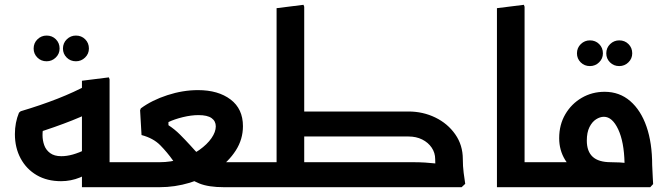

<svg xmlns="http://www.w3.org/2000/svg" viewBox="-20 -779 2790 799"><path d="M174 -524Q151 -524 135.5 -539.5Q120 -555 120 -577Q120 -600 136 -615.5Q152 -631 174 -631Q197 -631 212.5 -615.5Q228 -600 228 -577Q228 -555 212 -539.5Q196 -524 174 -524ZM296 -524Q273 -524 257.5 -539.5Q242 -555 242 -577Q242 -600 258 -615.5Q274 -631 296 -631Q319 -631 334.5 -615.5Q350 -600 350 -577Q350 -555 334 -539.5Q318 -524 296 -524Z M234 -25Q176 -25 133 -50Q90 -75 66 -119.5Q42 -164 42 -221Q42 -269 59 -310L66 -316Q150 -341 220 -368.5Q290 -396 347 -427L404 -336Q351 -306 280.5 -278Q210 -250 124 -223L159 -245Q159 -242 158 -235Q157 -228 157 -216Q157 -195 164 -175Q171 -155 188.5 -142Q206 -129 235 -129Q258 -129 283 -136Q308 -143 342 -159L380 -83Q351 -56 313 -40.5Q275 -25 234 -25ZM321 0V-104H522V0ZM321 0V-443L433 -457L436 -449V0ZM522 0V-104Q534 -104 538 -90Q542 -76 542 -53Q542 -31 538 -15.5Q534 0 522 0Z M522 0V-104H644Q692 -104 734.5 -118Q777 -132 809.5 -155Q842 -178 860 -204Q878 -230 878 -253Q878 -275 860.5 -287.5Q843 -300 806 -300Q776 -300 741 -291.5Q706 -283 681 -271V-258Q707 -241 729 -219Q751 -197 772 -174Q794 -149 808.5 -135Q823 -121 836 -114.5Q849 -108 866.5 -106Q884 -104 912 -104H1045V0H912Q848 0 809.5 -15.5Q771 -31 746.5 -56.5Q722 -82 700 -111Q676 -145 647 -174.5Q618 -204 569 -217L563 -320L566 -328Q612 -362 676.5 -383Q741 -404 804 -404Q888 -404 939.5 -365Q991 -326 991 -254Q991 -199 961 -152.5Q931 -106 881 -71.5Q831 -37 769.5 -18.5Q708 0 644 0ZM522 0Q511 0 506.5 -15.5Q502 -31 502 -53Q502 -76 506.5 -90Q511 -104 522 -104ZM1045 0V-104Q1057 -104 1061 -90Q1065 -76 1065 -53Q1065 -31 1061 -15.5Q1057 0 1045 0Z M1045 0V-104H1137V0ZM1045 0Q1034 0 1029.5 -15.5Q1025 -31 1025 -53Q1025 -76 1029.5 -90Q1034 -104 1045 -104ZM1131 0V-745L1243 -759L1246 -751V0ZM1047 0 1043 -8 1094 -104H1246V0ZM1211 -211V-315H1592V-211ZM1211 0V-104H1592V0ZM1791 -117Q1791 -143 1776.5 -164.5Q1762 -186 1737 -198.5Q1712 -211 1680 -211H1535V-222L1547 -315H1680Q1740 -315 1791.5 -290Q1843 -265 1874.5 -220Q1906 -175 1906 -117ZM1402 0 1398 -8 1449 -104H1601V0ZM1449 0V-104H1700Q1725 -104 1749.5 -102.5Q1774 -101 1790 -99Q1806 -97 1806 -97V0ZM1498 -211 1494 -219 1545 -315H1663V-211ZM1802 0Q1798 -27 1794.5 -57Q1791 -87 1791 -117H1906Q1906 -87 1909.5 -60Q1913 -33 1916 -14L1901 0Z M2163 0 2048 -1V-745L2160 -759L2163 -751ZM2048 0V-104H2249V0ZM2249 0V-104Q2261 -104 2265 -90.5Q2269 -77 2269 -53Q2269 -31 2265 -15.5Q2261 0 2249 0Z M2435 -504Q2412 -504 2396.5 -519.5Q2381 -535 2381 -557Q2381 -580 2397 -595.5Q2413 -611 2435 -611Q2458 -611 2473.5 -595.5Q2489 -580 2489 -557Q2489 -535 2473 -519.5Q2457 -504 2435 -504ZM2557 -504Q2534 -504 2518.5 -519.5Q2503 -535 2503 -557Q2503 -580 2519 -595.5Q2535 -611 2557 -611Q2580 -611 2595.5 -595.5Q2611 -580 2611 -557Q2611 -535 2595 -519.5Q2579 -504 2557 -504Z M2249 0V-104H2522Q2541 -104 2559 -103Q2577 -102 2589 -100.5Q2601 -99 2601 -99L2579 -87Q2579 -91 2579 -94Q2579 -97 2579 -101Q2577 -189 2552.5 -241Q2528 -293 2493 -293Q2477 -293 2460.5 -282.5Q2444 -272 2433 -250Q2422 -228 2422 -194Q2422 -149 2446.5 -126.5Q2471 -104 2522 -104V-28Q2452 -28 2404 -51Q2356 -74 2331.5 -114Q2307 -154 2307 -204Q2307 -260 2332.5 -303.5Q2358 -347 2401 -372Q2444 -397 2496 -397Q2558 -397 2602.5 -358.5Q2647 -320 2670.5 -252Q2694 -184 2694 -92Q2695 -62 2696.5 -40Q2698 -18 2698 -13L2686 0ZM2249 0Q2238 0 2233.5 -15.5Q2229 -31 2229 -53Q2229 -76 2233.5 -90Q2238 -104 2249 -104Z"/></svg>

Font: Fustat
Style: Bold
Weight: 700
Designer: Mohamed Gaber, Khaled Hosny, Laura Garcia Mut
Foundry: Kief Type Foundry, Alif Type Foundry, Hard Type Foundry
Version: Version 1.007